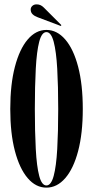

<svg xmlns="http://www.w3.org/2000/svg" viewBox="-20 -848 426 879"><path d="M192.5 11Q144 11 106.8 -32.5Q69.5 -76 48.2 -156.8Q27 -237.5 27 -349Q27 -461 48.2 -542.2Q69.5 -623.5 106.8 -667.2Q144 -711 192.5 -711Q241 -711 278.8 -667.2Q316.5 -623.5 337.8 -542.2Q359 -461 359 -349Q359 -237.5 337.8 -156.8Q316.5 -76 278.8 -32.5Q241 11 192.5 11ZM192.5 1Q214 1 225.8 -42.8Q237.5 -86.5 242 -165.5Q246.5 -244.5 246.5 -349Q246.5 -454 242 -533.2Q237.5 -612.5 225.8 -656.8Q214 -701 192.5 -701Q171 -701 159.5 -656.8Q148 -612.5 143.8 -533.2Q139.5 -454 139.5 -349Q139.5 -244.5 143.8 -165.5Q148 -86.5 159.5 -42.8Q171 1 192.5 1ZM258.5 -729 152.5 -769Q138.5 -774 129.5 -782.5Q120.5 -791 120.5 -804.5Q120.5 -814 128 -821Q135.5 -828 147.5 -828Q158 -828 165.8 -824.2Q173.5 -820.5 180.5 -813.5L261 -733Z"/></svg>

Font: Imbue 100pt SemiBold
Style: Regular
Weight: 600
Designer: Tyler Finck
Foundry: Etcetera Type Company
Version: Version 1.102; ttfautohint (v1.8.3)